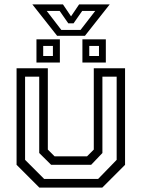

<svg xmlns="http://www.w3.org/2000/svg" viewBox="-20 -849 641 869"><path d="M158 0 55 -103V-540H196.5V-172L227 -141.5H374L404.5 -172V-540H546V-103L443 0ZM180 -39H424L508 -125.5V-502H443.5V-156.5L392.5 -103H211.5L157.5 -156.5V-502H93.5V-125.5ZM353 -566V-671H459V-566ZM145 -566V-671H251V-566ZM175.5 -595.5H219.5V-641H175.5ZM384 -595.5H428V-641H384ZM238.5 -687 126.5 -829H265L301.5 -775L338 -829H476.5L364.5 -687ZM257.5 -713.5H344.5L411 -799.5H352L313 -743.5H289L250 -799.5H191.5Z"/></svg>

Font: Tourney Thin
Style: Regular
Weight: 400
Version: Version 1.015